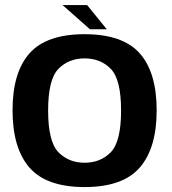

<svg xmlns="http://www.w3.org/2000/svg" viewBox="-20 -734 680 758"><path d="M314 4.5Q464.5 4.5 531.5 -72.2Q598.5 -149 598.5 -298.5Q598.5 -448 531.5 -523.5Q464.5 -599 314 -599Q163.5 -599 96.5 -523.5Q29.5 -448 29.5 -298.5Q29.5 -149 96.5 -72.2Q163.5 4.5 314 4.5ZM314 -91.5Q251 -91.5 210.5 -133.2Q170 -175 170 -297.5Q170 -420.5 210.5 -462Q251 -503.5 314 -503.5Q377 -503.5 417.5 -462Q458 -420.5 458 -297.5Q458 -175 417.5 -133.2Q377 -91.5 314 -91.5ZM335 -618.5H401.5L324 -714H227Z"/></svg>

Font: Anybody Thin SemiBold
Style: Regular
Weight: 600
Version: Version 1.113;gftools[0.9.25]